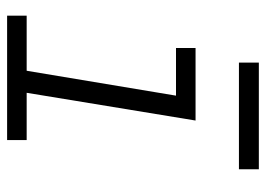

<svg xmlns="http://www.w3.org/2000/svg" viewBox="-124 -624 748 540"><g transform="rotate(90 250.0 -354.0)"><path d="M24 0V-55H179L249 -475H115V-530H319L241 -55H374V0ZM156 -652V-708H456V-652Z"/></g></svg>

Font: Iosevka Curly Light Oblique
Style: Regular
Weight: 300
Italic angle: -9°
Monospace: yes
Designer: Belleve Invis
Foundry: Belleve Invis
Version: Version 11.1.0; ttfautohint (v1.8.3)